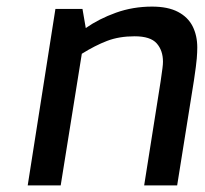

<svg xmlns="http://www.w3.org/2000/svg" viewBox="-20 -562 620 582"><path d="M64 0 148 -535H230L240 -477Q280 -505 331.5 -523.5Q383 -542 441 -542Q489 -542 519.5 -526Q550 -510 564 -482Q578 -454 578 -418Q578 -404 576.5 -385Q575 -366 568 -319L517 0H417L467 -316Q471 -344 472.5 -355.5Q474 -367 474 -375Q474 -409 455 -430.5Q436 -452 388 -452Q341 -452 304.5 -438Q268 -424 228 -399L164 0Z"/></svg>

Font: Exo Thin Medium
Style: Italic
Weight: 500
Italic angle: -9°
Version: Version 2.000